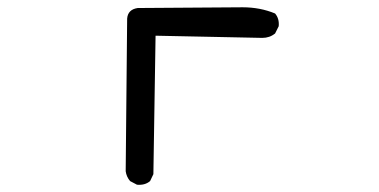

<svg xmlns="http://www.w3.org/2000/svg" viewBox="-20 -505 1040 527"><path d="M356 2 337 -8Q327 -20 325 -35L329 -454Q331 -479 358 -483L646 -485Q694 -485 735 -468Q747 -454 745 -433L735 -413Q720 -401 700 -401L407 -407L401 -27L392 -8Q378 4 356 2Z"/></svg>

Font: Kosefont JP
Style: Regular
Weight: 400
Designer: Nozomi Seto 瀬戸のぞみ
Version: Version 3.00;June 19, 2020